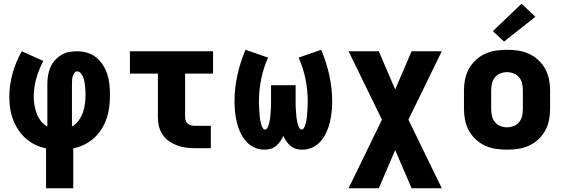

<svg xmlns="http://www.w3.org/2000/svg" viewBox="-20 -795 3040 1030"><path d="M227 215V1Q197 -5 169 -18.5Q141 -32 118 -52.5Q95 -73 78 -99Q61 -125 50 -154Q39 -183 34.5 -213.5Q30 -244 30 -275Q30 -339 47.5 -401.5Q65 -464 97 -520L212 -468Q189 -424 175 -375Q161 -326 161 -276Q161 -253 165 -230Q169 -207 177 -185.5Q185 -164 199.5 -145.5Q214 -127 234 -116V-343Q234 -366 237.5 -388.5Q241 -411 249.5 -431.5Q258 -452 273 -469.5Q288 -487 307 -499Q326 -511 348.5 -515.5Q371 -520 394 -520Q421 -520 448 -512Q475 -504 496 -487Q517 -470 532 -446.5Q547 -423 555.5 -397Q564 -371 567 -343.5Q570 -316 570 -288Q570 -256 566.5 -224.5Q563 -193 553 -162.5Q543 -132 526 -104.5Q509 -77 485.5 -55.5Q462 -34 433 -19.5Q404 -5 373 1V215ZM366 -116Q387 -128 402 -148.5Q417 -169 425 -192.5Q433 -216 436 -241Q439 -266 439 -290Q439 -302 438 -313.5Q437 -325 436 -336.5Q435 -348 432.5 -359.5Q430 -371 425.5 -382Q421 -393 413 -402.5Q405 -412 394 -412Q384 -412 378 -402.5Q372 -393 369.5 -383Q367 -373 366.5 -363Q366 -353 366 -343Z M1027 0Q1003 0 978.5 -3Q954 -6 931 -14.5Q908 -23 887.5 -37Q867 -51 853 -71.5Q839 -92 833 -116Q827 -140 827 -165V-400H677V-520H1123V-400H973V-165Q973 -155 977 -145.5Q981 -136 989 -130Q997 -124 1007 -122Q1017 -120 1027 -120H1111V0Z M1399 8Q1370 8 1344 -4Q1318 -16 1299.5 -37.5Q1281 -59 1269 -85Q1257 -111 1250.5 -138.5Q1244 -166 1241 -194Q1238 -222 1238 -250Q1238 -322 1253.5 -392Q1269 -462 1297 -528L1418 -486Q1393 -430 1381 -370Q1369 -310 1369 -249Q1369 -242 1369.5 -235.5Q1370 -229 1370 -222.5Q1370 -216 1370.5 -209.5Q1371 -203 1371.5 -196Q1372 -189 1372.5 -182.5Q1373 -176 1373.5 -169.5Q1374 -163 1375 -156.5Q1376 -150 1377.5 -143.5Q1379 -137 1380.5 -130.5Q1382 -124 1384.5 -118Q1387 -112 1391 -106Q1395 -100 1402 -100Q1409 -100 1413 -106.5Q1417 -113 1419.5 -119.5Q1422 -126 1423.5 -133Q1425 -140 1426.5 -147Q1428 -154 1429 -161Q1430 -168 1430.5 -175Q1431 -182 1431.5 -189Q1432 -196 1432.5 -203Q1433 -210 1433.5 -217.5Q1434 -225 1434 -232Q1434 -239 1434 -246Q1434 -253 1434 -260V-338H1566V-260Q1566 -253 1566 -246Q1566 -239 1566 -232Q1566 -225 1566.5 -217.5Q1567 -210 1567.5 -203Q1568 -196 1568.5 -189Q1569 -182 1569.5 -175Q1570 -168 1571 -161Q1572 -154 1573.5 -147Q1575 -140 1576.5 -133Q1578 -126 1580.5 -119.5Q1583 -113 1587 -106.5Q1591 -100 1598 -100Q1605 -100 1609 -106Q1613 -112 1615.5 -118Q1618 -124 1619.5 -130.5Q1621 -137 1622.5 -143.5Q1624 -150 1625 -156.5Q1626 -163 1626.5 -169.5Q1627 -176 1627.5 -182.5Q1628 -189 1628.5 -196Q1629 -203 1629.5 -209.5Q1630 -216 1630 -222.5Q1630 -229 1630.5 -235.5Q1631 -242 1631 -249Q1631 -310 1619 -370Q1607 -430 1582 -486L1703 -528Q1731 -462 1746.5 -392Q1762 -322 1762 -250Q1762 -222 1759 -194Q1756 -166 1749.5 -138.5Q1743 -111 1731 -85Q1719 -59 1700.5 -37.5Q1682 -16 1656 -4Q1630 8 1601 8Q1585 8 1568.5 3.5Q1552 -1 1539 -12Q1526 -23 1516.5 -36.5Q1507 -50 1500 -66Q1493 -50 1483.5 -36.5Q1474 -23 1461 -12Q1448 -1 1431.5 3.5Q1415 8 1399 8Z M1850 215 2029 -153 1850 -520H2012L2100 -315L2188 -520H2350L2171 -153L2350 215H2188L2100 10L2012 215Z M2700 8Q2670 8 2640 3.5Q2610 -1 2582.5 -13.5Q2555 -26 2532.5 -47Q2510 -68 2495.5 -94Q2481 -120 2475 -150Q2469 -180 2469 -210V-310Q2469 -340 2475 -370Q2481 -400 2495.5 -426Q2510 -452 2532.5 -473Q2555 -494 2582.5 -506.5Q2610 -519 2640 -523.5Q2670 -528 2700 -528Q2730 -528 2760 -523.5Q2790 -519 2817.5 -506.5Q2845 -494 2867.5 -473Q2890 -452 2904.5 -426Q2919 -400 2925 -370Q2931 -340 2931 -310V-210Q2931 -180 2925 -150Q2919 -120 2904.5 -94Q2890 -68 2867.5 -47Q2845 -26 2817.5 -13.5Q2790 -1 2760 3.5Q2730 8 2700 8ZM2700 -112Q2718 -112 2736 -119Q2754 -126 2765.5 -140.5Q2777 -155 2781 -173.5Q2785 -192 2785 -210V-310Q2785 -328 2781 -346.5Q2777 -365 2765.5 -379.5Q2754 -394 2736 -401Q2718 -408 2700 -408Q2682 -408 2664 -401Q2646 -394 2634.5 -379.5Q2623 -365 2619 -346.5Q2615 -328 2615 -310V-210Q2615 -192 2619 -173.5Q2623 -155 2634.5 -140.5Q2646 -126 2664 -119Q2682 -112 2700 -112ZM2684 -572 2624 -628 2778 -775 2852 -705Z"/></svg>

Font: Iosevka SS04 Heavy Extended
Style: Regular
Weight: 900
Width: 7
Monospace: yes
Designer: Belleve Invis
Foundry: Belleve Invis
Version: Version 19.0.0; ttfautohint (v1.8.4)